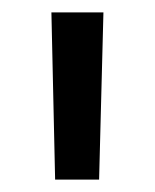

<svg xmlns="http://www.w3.org/2000/svg" viewBox="-20 -720 250 310"><path d="M63 -700H147L140 -430H69Z"/></svg>

Font: Idrija
Style: Regular
Weight: 500
Designer: Julieta Ulanovsky
Foundry: Julieta Ulanovsky
Version: Version 7.200